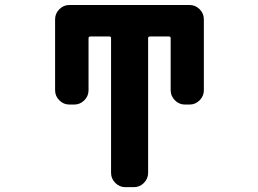

<svg xmlns="http://www.w3.org/2000/svg" viewBox="-20 -775 1040 774"><path d="M427.7 -621.1Q427.7 -627.9 420.9 -627.9H344.7Q336.9 -627.9 336.9 -621.1V-411.1Q336.9 -387.7 319.8 -370.6Q302.7 -353.5 279.3 -353.5H259.8Q236.3 -353.5 219.2 -370.6Q202.1 -387.7 202.1 -411.1V-697.3Q202.1 -720.7 219.2 -737.8Q236.3 -754.9 259.8 -754.9H744.1Q767.6 -754.9 784.7 -737.8Q801.8 -720.7 801.8 -697.3V-411.1Q801.8 -387.7 784.7 -370.6Q767.6 -353.5 744.1 -353.5H725.6Q702.1 -353.5 685.1 -370.6Q668 -387.7 668 -411.1V-621.1Q668 -627.9 661.1 -627.9H585Q577.1 -627.9 577.1 -621.1V-78.1Q577.1 -54.7 560.1 -37.6Q543 -20.5 519.5 -20.5H485.4Q461.9 -20.5 444.8 -37.6Q427.7 -54.7 427.7 -78.1Z"/></svg>

Font: Gen Jyuu Gothic Monospace Bold
Style: Bold
Weight: 700
Designer: [Source Han Sans]
Ryoko NISHIZUKA  (kana & ideographs); Paul D. Hunt (Latin, Greek & Cyrillic); Wenlong ZHANG  (bopomofo
Version: Version 1.002.20150607